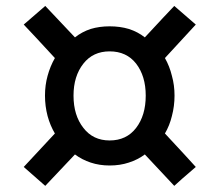

<svg xmlns="http://www.w3.org/2000/svg" viewBox="-20 -642 737 644"><path d="M636.7 -82Q611.3 -110.4 533.2 -194.3Q548.8 -220.7 556.6 -252.9Q565.4 -286.1 565.4 -321.3Q565.4 -356.4 556.6 -387.7Q548.8 -419.9 533.2 -447.3Q567.4 -484.4 636.7 -559.6Q619.1 -575.2 564.5 -622.1Q539.1 -595.7 465.8 -516.6Q442.4 -535.2 412.1 -544.9Q382.8 -553.7 347.7 -553.7Q313.5 -553.7 284.2 -544.9Q254.9 -535.2 231.4 -516.6Q198.2 -551.8 131.8 -622.1Q114.3 -606.4 59.6 -559.6Q85.9 -532.2 164.1 -447.3Q148.4 -419.9 139.6 -387.7Q130.9 -356.4 130.9 -321.3Q130.9 -286.1 139.6 -252.9Q148.4 -220.7 164.1 -194.3Q128.9 -156.2 59.6 -82Q78.1 -66.4 131.8 -18.6Q157.2 -44.9 231.4 -124Q254.9 -106.4 284.2 -96.7Q313.5 -86.9 347.7 -86.9Q382.8 -86.9 412.1 -96.7Q442.4 -106.4 465.8 -124Q499 -88.9 564.5 -18.6Q582 -35.2 636.7 -82ZM468.8 -321.3Q468.8 -254.9 436.5 -212.9Q404.3 -170.9 347.7 -170.9Q292 -170.9 259.8 -212.9Q226.6 -254.9 226.6 -321.3Q226.6 -386.7 259.8 -428.7Q292 -469.7 347.7 -469.7Q404.3 -469.7 436.5 -428.7Q468.8 -386.7 468.8 -321.3Z"/></svg>

Font: DaxlinePro-Medium
Style: Medium
Weight: 400
Designer: Hans Reichel
Version: Version 7.502; 2006